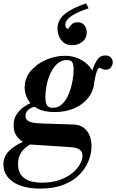

<svg xmlns="http://www.w3.org/2000/svg" viewBox="-79 -790 683 1129"><path d="M158 319Q56 319 -1.5 280Q-59 241 -59 176Q-59 131 -26 98Q7 65 59.5 42.5Q112 20 171 5L202 16Q134 37 95.5 61Q57 85 42 112.5Q27 140 27 174Q27 229 62 256.5Q97 284 169 284Q228 284 272.5 268Q317 252 346.5 227.5Q376 203 391 176Q406 149 406 126Q406 100 387 88.5Q368 77 333 75L103 60Q84 59 60 46.5Q36 34 18.5 9.5Q1 -15 1 -53Q1 -91 18.5 -117.5Q36 -144 60.5 -161Q85 -178 108 -186.5Q131 -195 142 -197L140 -166Q71 -153 71 -108Q71 -88 89.5 -77Q108 -66 169 -64L349 -58Q402 -57 430.5 -22.5Q459 12 459 70Q459 114 441 158Q423 202 386.5 238.5Q350 275 293 297Q236 319 158 319ZM243 -131Q180 -131 141 -152Q102 -173 84 -206.5Q66 -240 66 -275Q66 -330 101 -372Q136 -414 190.5 -438Q245 -462 305 -462Q348 -462 387 -444Q426 -426 451 -394.5Q476 -363 476 -323Q476 -264 444 -220.5Q412 -177 359.5 -154Q307 -131 243 -131ZM231 -156Q264 -156 287.5 -179Q311 -202 325.5 -238Q340 -274 347 -312.5Q354 -351 354 -382Q354 -408 347 -422.5Q340 -437 314 -437Q282 -437 258.5 -416Q235 -395 219 -361.5Q203 -328 195.5 -290.5Q188 -253 188 -220Q188 -187 197 -171.5Q206 -156 231 -156ZM471 -287 457 -374H463Q478 -418 494.5 -441Q511 -464 539 -464Q562 -464 573 -452Q584 -440 584 -423Q584 -410 574.5 -395Q565 -380 542 -380Q532 -380 525.5 -383Q519 -386 514.5 -388.5Q510 -391 506 -391Q498 -391 490 -369Q482 -347 471 -287ZM428 -770 442 -741Q381 -722 343 -697Q305 -672 305 -643Q305 -633 309.5 -627Q314 -621 318 -621Q324 -621 329.5 -630.5Q335 -640 345.5 -649.5Q356 -659 377 -659Q405 -659 418 -640.5Q431 -622 431 -599Q431 -565 405.5 -544.5Q380 -524 346 -524Q315 -524 295.5 -539.5Q276 -555 267.5 -578Q259 -601 259 -622Q259 -673 303 -708.5Q347 -744 428 -770Z"/></svg>

Font: Libre Bodoni
Style: Bold Italic
Weight: 700
Italic angle: -13°
Version: Version 2.005;gftools[0.9.23]